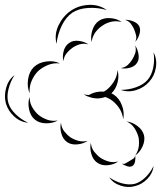

<svg xmlns="http://www.w3.org/2000/svg" viewBox="-82 -706 658 784"><path d="M149 -527Q139 -565 157 -602.5Q175 -640 207 -662Q239 -684 280.5 -686Q322 -688 354 -665Q316 -676 277.5 -673.5Q239 -671 213 -654Q187 -636 170 -601Q153 -566 149 -527ZM292 -534Q287 -556 295 -582Q303 -608 322 -621Q341 -634 368.5 -632Q396 -630 415 -616Q392 -622 371.5 -617Q351 -612 336 -601Q320 -591 307.5 -574Q295 -557 292 -534ZM428 -625Q443 -626 461.5 -619Q480 -612 487 -598Q493 -584 487 -565Q481 -546 470 -535Q477 -549 473.5 -562.5Q470 -576 465 -588Q460 -599 451.5 -610Q443 -621 428 -625ZM177 -456Q172 -475 178 -497.5Q184 -520 201 -531Q217 -542 240 -539Q263 -536 279 -525Q260 -530 243.5 -525Q227 -520 214 -511Q201 -502 190 -488.5Q179 -475 177 -456ZM470 -520Q480 -506 483.5 -485Q487 -464 478 -450Q469 -435 448.5 -429.5Q428 -424 411 -428Q428 -430 439.5 -440.5Q451 -451 458 -463Q465 -474 470 -488.5Q475 -503 470 -520ZM545 -492Q560 -464 554.5 -430Q549 -396 527 -372Q506 -348 473.5 -338Q441 -328 411 -339Q443 -339 473 -349.5Q503 -360 520 -379Q537 -398 543.5 -429Q550 -460 545 -492ZM39 -325Q28 -350 32.5 -381.5Q37 -413 56 -432Q76 -451 107.5 -455Q139 -459 163 -447Q136 -450 112.5 -440Q89 -430 73 -415Q57 -399 47 -375.5Q37 -352 39 -325ZM274 -312V-313Q267 -316 260 -321Q271 -318 281 -318Q308 -334 342 -332Q347 -335 352 -338Q369 -351 382.5 -372Q396 -393 398 -420Q405 -396 398 -369Q391 -342 373 -325Q377 -323 382 -320Q405 -305 416 -275.5Q427 -246 421 -219Q418 -246 403 -267Q388 -288 369 -300Q359 -306 348 -310Q312 -297 275 -313ZM33 -205Q2 -207 -23.5 -230Q-49 -253 -58 -284Q-66 -314 -57 -347Q-48 -380 -23 -399Q-40 -372 -47.5 -341.5Q-55 -311 -48 -286Q-41 -262 -18.5 -240Q4 -218 33 -205ZM154 -214Q133 -202 105.5 -202.5Q78 -203 60 -218Q42 -233 36.5 -260.5Q31 -288 39 -310Q39 -286 50 -267.5Q61 -249 75 -237Q90 -225 110 -217.5Q130 -210 154 -214ZM435 -210Q457 -208 478.5 -192Q500 -176 506 -154Q511 -132 500 -108Q489 -84 470 -71Q483 -90 485 -110.5Q487 -131 483 -148Q478 -166 466.5 -183.5Q455 -201 435 -210ZM276 -131Q259 -119 234.5 -116.5Q210 -114 193 -125Q175 -137 168.5 -161Q162 -185 167 -205Q169 -184 180.5 -169.5Q192 -155 206 -145Q220 -136 238 -131Q256 -126 276 -131ZM401 -47Q384 -34 359 -31.5Q334 -29 316 -41Q298 -53 291 -77.5Q284 -102 289 -123Q291 -101 303 -86Q315 -71 329 -61Q343 -52 362 -46.5Q381 -41 401 -47ZM470 -71Q472 -61 469.5 -47Q467 -33 458 -28Q450 -23 436.5 -27.5Q423 -32 415 -38Q424 -35 431.5 -39.5Q439 -44 446 -48Q453 -53 460.5 -57Q468 -61 470 -71ZM545 -28Q542 1 520 24Q498 47 469 54Q441 62 410.5 52Q380 42 364 18Q388 35 416 42.5Q444 50 467 45Q490 39 511 19Q532 -1 545 -28Z"/></svg>

Font: Rubik Puddles
Style: Regular
Weight: 400
Designer: Hubert and Fischer, NaN
Foundry: Hubert and Fischer, NaN
Version: Version 2.200